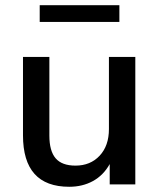

<svg xmlns="http://www.w3.org/2000/svg" viewBox="-20 -706 609 735"><path d="M245 9Q68 9 68 -188V-488H169V-187Q169 -128 193 -100Q217 -72 269 -72Q326 -72 361.5 -110Q397 -148 397 -212V-488H498V0H400V-78Q376 -35 336 -13Q296 9 245 9ZM132 -622V-686H437V-622Z"/></svg>

Font: Nunito Sans SemiBold
Style: Regular
Weight: 600
Designer: Vernon Adams
Foundry: Vernon Adams
Version: Version 3.101; ttfautohint (v1.8.4.7-5d5b);gftools[0.9.27]